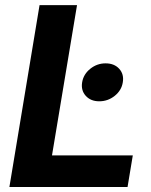

<svg xmlns="http://www.w3.org/2000/svg" viewBox="-20 -748 605 768"><path d="M17.6 0 138.2 -727.5H288.1L188 -126.5H511.2L490.2 0ZM377 -342.8Q342.8 -342.8 323 -364.7Q303.2 -386.7 308.6 -418.9Q314 -451.2 341.1 -472.9Q368.2 -494.6 402.3 -494.6Q437 -494.6 456.8 -472.9Q476.6 -451.2 471.2 -418.9Q466.3 -386.7 439 -364.7Q411.6 -342.8 377 -342.8Z"/></svg>

Font: Inter 24pt
Style: Bold Italic
Weight: 700
Italic angle: -9.3988°
Version: Version 4.001;git-66647c0bb